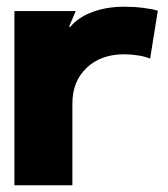

<svg xmlns="http://www.w3.org/2000/svg" viewBox="-20 -553 502 573"><path d="M23 0V-520H206L186 -473H190Q213 -501 255.5 -517Q298 -533 351 -533Q380 -533 407.5 -529.5Q435 -526 451 -521L428 -378Q414 -384 393 -387.5Q372 -391 351 -391Q281 -391 238.5 -350.5Q196 -310 196 -244V0Z"/></svg>

Font: Non Bureau Extended
Style: Bold
Weight: 700
Width: 7
Designer: Jona Saucedo
Foundry: Non Foundry
Version: Version 1.000; ttfautohint (v1.8.4)